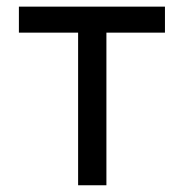

<svg xmlns="http://www.w3.org/2000/svg" viewBox="-20 -550 546 570"><path d="M36.1 -530.3H469.7V-453.1H295.9V0H211.9V-453.1H36.1Z"/></svg>

Font: Pretendard GOV
Style: Regular
Weight: 400
Designer: Base glyphs from Inter by Rasmus Andersson; Hangeul glyphs from Noto Sans CJK(Source Han Sans) by Jang Soo-young and Kan
Foundry: Kil Hyung-jin
Version: Version 1.309